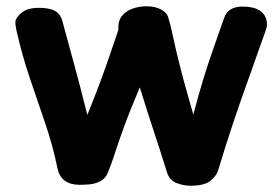

<svg xmlns="http://www.w3.org/2000/svg" viewBox="-20 -578 884 613"><path d="M588.6 15Q565.8 15 543.5 6.3Q521.2 -2.3 513.1 -27.7Q502.2 -63.3 492.2 -94.2Q482.1 -125 472.2 -155.3Q462.3 -185.7 451 -220.5Q439.7 -255.3 426.4 -299Q395.6 -226.9 377 -175.9Q358.4 -124.9 347.1 -89.4Q335.7 -54 325 -28.1Q317.1 -8 300.4 0.6Q283.7 9.1 265.3 10.6Q247 12 234.1 12Q205.1 12 187.4 -0.7Q169.8 -13.3 163.9 -38.7Q148.8 -113.4 123.8 -185.9Q98.9 -258.3 74 -332.2Q49.1 -406.1 32.1 -483.1Q31.1 -491.1 30.1 -495.6Q29.1 -500.1 29.1 -507.1Q29.1 -521.1 49.1 -537.4Q69 -553.8 108.2 -553Q140.9 -552.2 157.1 -542.4Q173.2 -532.6 178.8 -512.1Q189.6 -472 198.7 -438.7Q207.9 -405.4 216.8 -372.6Q225.7 -339.7 235.8 -301.3Q246 -262.9 258.8 -211Q283 -270.7 299.4 -314.9Q315.8 -359.2 329.4 -398.8Q343.1 -438.3 358.1 -483Q356 -511 369.5 -527.3Q383 -543.7 404.2 -550.8Q425.4 -558 447.4 -558Q475.2 -558 494.5 -547.5Q513.8 -537 517.8 -520Q525.8 -493 530.6 -469.5Q535.4 -446 542.7 -415.1Q550.1 -385.1 556 -361.3Q561.9 -337.6 568 -315.6Q574.1 -293.7 581.1 -268.9Q588.1 -244.1 597.3 -212.1Q613.6 -274.6 628.1 -322.3Q642.7 -370 659.1 -416.9Q675.6 -463.8 695.6 -520.8Q702.9 -540.7 717.8 -548.8Q732.7 -557 752.9 -557Q793.7 -557 813 -541.7Q832.3 -526.4 832.3 -499.9Q832.3 -493.6 830.8 -488.7Q829.3 -483.8 827.3 -477.8Q800.3 -400.8 774.7 -329.8Q749.1 -258.9 725 -187.3Q700.9 -115.8 677 -35.8Q670.9 -15.8 651.4 -0.4Q631.9 15 588.6 15Z"/></svg>

Font: Playpen Sans
Style: Regular
Weight: 400
Designer: Laura Meseguer, Veronika Burian, José Scaglione, Kostas Bartsokas, Vera Evstafieva, Tom Grace, Yorlmar Campos
Foundry: TypeTogether
Version: Version 2.000